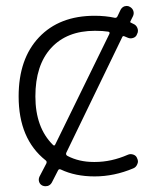

<svg xmlns="http://www.w3.org/2000/svg" viewBox="-20 -609 554 649"><path d="M159.2 -119.1Q164.1 -114.3 167 -121.1L349.6 -494.1Q352.5 -501 345.7 -502Q328.1 -504.9 300.8 -504.9Q206.1 -504.9 152.8 -446.8Q99.6 -388.7 99.6 -283.2Q99.6 -177.7 159.2 -119.1ZM368.2 -548.8Q374 -547.9 377 -553.7L387.7 -576.2Q392.6 -585 401.4 -587.9Q405.3 -588.9 408.2 -588.9Q414.1 -588.9 418.9 -585.9Q427.7 -581.1 430.7 -572.3Q433.6 -563.5 429.7 -554.7L420.9 -537.1Q418.9 -533.2 422.9 -532.2Q425.8 -530.3 430.7 -528.3Q440.4 -524.4 444.3 -514.6Q446.3 -509.8 446.3 -504.9Q446.3 -499 443.4 -494.1Q440.4 -484.4 430.7 -481Q420.9 -477.5 412.1 -481.4Q405.3 -484.4 400.4 -486.3Q395.5 -488.3 393.6 -484.4L204.1 -92.8Q201.2 -85.9 208 -82Q247.1 -61.5 296.9 -61.5Q298.8 -61.5 300.8 -61.5Q356.4 -61.5 412.1 -85.9Q420.9 -89.8 430.7 -86.4Q440.4 -83 443.4 -74.2Q446.3 -68.4 446.3 -63.5Q446.3 -58.6 444.3 -54.7Q440.4 -43.9 430.7 -40Q366.2 -12.7 299.8 -12.7Q234.4 -12.7 185.5 -36.1Q178.7 -39.1 175.8 -32.2L155.3 7.8Q150.4 16.6 141.6 19.5Q137.7 20.5 133.8 20.5Q128.9 20.5 124 18.6Q115.2 14.6 112.3 5.9Q109.4 -2.9 113.3 -11.7L136.7 -56.6Q139.6 -63.5 133.8 -67.4Q43 -139.6 43 -283.2Q43 -410.2 111.8 -482.9Q180.7 -555.7 299.8 -555.7Q336.9 -555.7 368.2 -548.8Z"/></svg>

Font: irohamaru Light
Style: Regular
Weight: 200
Designer: [Source Han Sans]
Ryoko NISHIZUKA  (kana & ideographs); Paul D. Hunt (Latin, Greek & Cyrillic); Wenlong ZHANG  (bopomofo
Version: Version 1.01